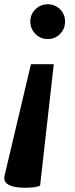

<svg xmlns="http://www.w3.org/2000/svg" viewBox="-69 -521 353 900"><path d="M212.5 -362Q189 -338 155 -338Q121 -338 97 -362Q73 -386 73 -420Q73 -454 97 -477.5Q121 -501 155 -501Q189 -501 212.5 -477.5Q236 -454 236 -420Q236 -386 212.5 -362ZM119 349Q99 359 49 359Q-49 359 -49 313Q-49 309 -48 304L76 -220H183Z"/></svg>

Font: Lily Script One
Style: Regular
Weight: 400
Designer: Julia Petretta
Foundry: Julia Petretta
Version: Version 1.002;PS 001.001;hotconv 1.0.70;makeotf.lib2.5.58329